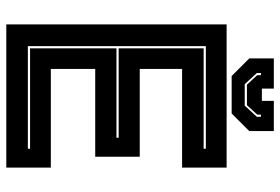

<svg xmlns="http://www.w3.org/2000/svg" viewBox="-160 -730 890 610"><g transform="rotate(90 285.0 -425.0)"><path d="M57.5 0V-700H512.5V-558.5H199V-424H478V-282.5H199V-141.5H512.5V0ZM126.5 -68.5H452.5V-75.5H133.5V-350H417.5V-357H133.5V-627H452.5V-634H126.5ZM221.5 -716 165.5 -772V-850H261.5V-812H300.5V-850H396.5V-772L340.5 -716ZM247.5 -757.5H315.5L351 -796V-809H344V-797L314 -764.5H249L219 -797V-809H212V-796Z"/></g></svg>

Font: Tourney Thin ExtraBold
Style: Regular
Weight: 800
Version: Version 1.015